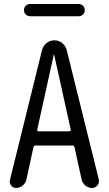

<svg xmlns="http://www.w3.org/2000/svg" viewBox="-20 -930 540 950"><path d="M128.9 -910.2H369.1Q381.8 -910.2 390.6 -901.4Q399.4 -892.6 399.4 -879.9Q399.4 -867.2 390.6 -858.4Q381.8 -849.6 369.1 -849.6H128.9Q116.2 -849.6 107.4 -858.4Q98.6 -867.2 98.6 -879.9Q98.6 -892.6 107.4 -901.4Q116.2 -910.2 128.9 -910.2ZM246.1 -659.2 164.1 -288.1Q163.1 -285.2 165.5 -282.7Q168 -280.3 170.9 -280.3H323.2Q326.2 -280.3 328.6 -282.7Q331.1 -285.2 330.1 -288.1L248 -659.2Q248 -660.2 247.1 -660.2Q246.1 -660.2 246.1 -659.2ZM59.6 0Q43.9 0 34.7 -12.7Q25.4 -25.4 29.3 -40L187.5 -680.7Q192.4 -702.1 209.5 -716.3Q226.6 -730.5 249 -730.5Q271.5 -730.5 288.6 -716.3Q305.7 -702.1 310.5 -680.7L468.8 -42Q472.7 -26.4 462.4 -13.2Q452.1 0 435.5 0Q417 0 402.3 -12.2Q387.7 -24.4 383.8 -42L348.6 -202.1Q346.7 -210 337.9 -210H156.2Q147.5 -210 145.5 -202.1L110.4 -40Q106.4 -23.4 91.8 -11.7Q77.1 0 59.6 0Z"/></svg>

Font: Rounded Mgen+ 2m regular
Style: Regular
Weight: 400
Designer: [Source Han Sans]
Ryoko NISHIZUKA  (kana & ideographs); Paul D. Hunt (Latin, Greek & Cyrillic); Wenlong ZHANG  (bopomofo
Version: Version 1.059.20150602